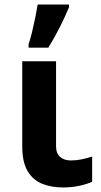

<svg xmlns="http://www.w3.org/2000/svg" viewBox="-20 -816 447 846"><path d="M227 -546V-171Q227 -140 245 -124.5Q263 -109 292 -109Q317 -109 340 -114Q363 -119 386 -126V-15Q364 -5 330.5 2.5Q297 10 258 10Q207 10 166.5 -6Q126 -22 102 -61.5Q78 -101 78 -171V-546ZM106 -606V-621Q114 -645 121.5 -676Q129 -707 135.5 -739Q142 -771 146 -796H284V-784Q268 -745 245 -699Q222 -653 193 -606Z"/></svg>

Font: Noto IKEA Arabic
Style: Bold
Weight: 700
Designer: Monotype Design Team
Foundry: Monotype Imaging Inc.
Version: Version 1.200